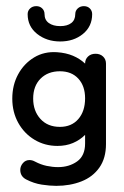

<svg xmlns="http://www.w3.org/2000/svg" viewBox="-20 -465 405 625"><path d="M163 140Q142 140 116 136Q90 132 65 119Q46 109 46 88Q46 76 54.5 66Q63 56 76 56Q85 56 94 61Q113 71 132 75Q151 79 169 79Q205 79 231 60.5Q257 42 257 2V-26Q240 -9 217.5 0.5Q195 10 167 10Q126 10 92.5 -10Q59 -30 39.5 -65Q20 -100 20 -144Q20 -188 39 -223Q58 -258 91 -278Q124 -298 166 -295Q195 -293 217.5 -283.5Q240 -274 257 -258Q257 -272 266.5 -281Q276 -290 291 -290Q306 -290 315.5 -281Q325 -272 325 -258V4Q325 50 303.5 80.5Q282 111 245 125.5Q208 140 163 140ZM175 -52Q213 -52 235 -77.5Q257 -103 257 -145Q257 -185 235 -209Q213 -233 175 -233Q136 -233 112 -209Q88 -185 88 -144Q88 -104 111.5 -78Q135 -52 175 -52ZM70 -419Q70 -430 78 -437.5Q86 -445 98 -445Q110 -445 117.5 -437.5Q125 -430 125 -419Q125 -400 139 -390Q153 -380 176 -380Q199 -380 212 -390Q225 -400 225 -419Q225 -430 233 -437.5Q241 -445 253 -445Q265 -445 272.5 -437.5Q280 -430 280 -419Q280 -379 250 -354.5Q220 -330 176 -330Q132 -330 101 -354.5Q70 -379 70 -419Z"/></svg>

Font: Dongle
Style: Regular
Weight: 400
Designer: Yanghee Ryu
Foundry: Yanghee Ryu
Version: Version 2.000